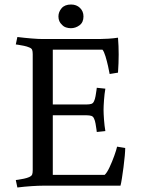

<svg xmlns="http://www.w3.org/2000/svg" viewBox="-20 -823 623 851"><path d="M214 -312V-48H444Q454 -57 465.5 -81.5Q477 -106 486.5 -132.5Q496 -159 499 -173L535 -167Q535 -155 533 -132Q531 -109 527.5 -82.5Q524 -56 520.5 -33.5Q517 -11 514 0H170Q151 0 120 2Q89 4 57 8L50 -25Q50 -25 61 -26.5Q72 -28 86 -31Q100 -34 109 -38Q120 -43 122.5 -49.5Q125 -56 125 -69V-583Q125 -595 122.5 -602Q120 -609 109 -613Q100 -617 86 -620Q72 -623 61 -624.5Q50 -626 50 -626L57 -659Q89 -655 120 -652.5Q151 -650 170 -650H421Q437 -650 460.5 -651.5Q484 -653 503 -656Q506 -619 506 -581.5Q506 -544 503 -501L466 -495Q464 -507 459 -529.5Q454 -552 447.5 -573.5Q441 -595 434 -603H214V-360H364Q376 -360 384.5 -362.5Q393 -365 397 -375Q401 -383 403.5 -397Q406 -411 407.5 -422.5Q409 -434 409 -434L447 -430Q443 -407 441 -379.5Q439 -352 439 -336Q439 -320 441 -292.5Q443 -265 447 -242L409 -238Q409 -238 407.5 -249.5Q406 -261 403.5 -275Q401 -289 397 -297Q393 -307 384.5 -309.5Q376 -312 364 -312ZM239 -750Q239 -770 253 -786.5Q267 -803 295 -803Q319 -803 334.5 -788Q350 -773 350 -750Q350 -724 332.5 -711Q315 -698 294 -698Q283 -698 272.5 -701.5Q262 -705 255 -713Q239 -727 239 -750Z"/></svg>

Font: Buenard
Style: Regular
Weight: 400
Version: Version 2.000